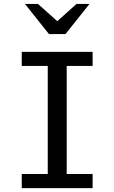

<svg xmlns="http://www.w3.org/2000/svg" viewBox="-20 -975 593 995"><path d="M92.8 -73.2H227.5V-633.3H92.8V-706.1H460V-633.3H325.7V-73.2H460V0H92.8ZM233.9 -798.3 109.4 -954.6H176.8L276.9 -865.2L376.5 -954.6H443.8L319.3 -798.3Z"/></svg>

Font: Monda
Style: Regular
Weight: 400
Designer: Vernon Adams
Foundry: Vernon Adams
Version: Version 2.100; ttfautohint (v1.8.3)